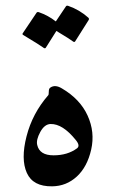

<svg xmlns="http://www.w3.org/2000/svg" viewBox="-20 -636 409 680"><path d="M158.2 -325.7Q174.8 -337.4 198.7 -323.2Q263.7 -285.2 290.3 -226.6Q316.9 -168 303 -106.4Q289.1 -44.9 252 -10.7Q214.8 23.4 164.6 23.9Q96.7 24.9 75 -23.7Q53.2 -72.3 74 -153.3Q94.7 -234.4 150.9 -298.8Q152.8 -300.8 152.8 -311.5Q152.8 -322.3 158.2 -325.7ZM252.9 -110.8Q265.1 -120.1 248 -140.6Q201.7 -197.8 159.2 -196.8Q137.7 -196.3 122.6 -168.5Q107.4 -140.6 111.8 -122.6Q120.1 -85.9 169.7 -85.9Q219.2 -85.9 252.9 -110.8ZM213.4 -613.3Q215.8 -617.2 221.7 -615.2Q261.2 -601.6 292.5 -573.7Q296.9 -569.8 293.9 -564.9L246.1 -489.3Q243.2 -484.9 236.3 -490.7Q230 -496.1 179.7 -526.4L142.1 -466.8Q139.2 -462.4 132.1 -468.3Q125 -474.1 62 -512.2Q58.1 -514.6 60.5 -518.1L109.4 -590.8Q111.8 -594.7 117.7 -592.8Q150.4 -581.5 177.7 -560.1Z"/></svg>

Font: Amiri
Style: Regular
Weight: 400
Designer: Khaled Hosny
Version: Version 000.108